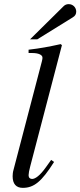

<svg xmlns="http://www.w3.org/2000/svg" viewBox="-20 -896 388 927"><path d="M279 -678 273 -683C214 -670 177 -663 118 -656V-640H136C168 -640 185 -630 185 -618C185 -615 185 -609 182 -599L45 -75C42 -65 41 -53 41 -45C41 -8 58 11 90 11C144 11 181 -19 241 -114L227 -124L202 -89C173 -48 150 -32 135 -32C125 -32 118 -38 118 -50C118 -58 121 -75 126 -93ZM125 -706H160L331 -812C343 -819 348 -828 348 -840C348 -860 332 -876 312 -876C302 -876 294 -873 287 -866Z"/></svg>

Font: XITS
Style: Italic
Weight: 400
Italic angle: -16.33°
Designer: MicroPress Inc., with final additions and corrections provided by Coen Hoffman, Elsevier (retired)
Version: Version 1.302